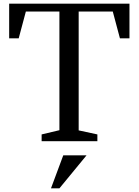

<svg xmlns="http://www.w3.org/2000/svg" viewBox="-20 -770 756 1047"><path d="M304 257H258L325 77H452ZM207 0V-37L304 -60V-707H121L82 -561H30V-750H686V-561H634L595 -707H409V-59L511 -37V0Z"/></svg>

Font: Ledger
Style: Regular
Weight: 400
Designer: Denis Masharov
Foundry: Denis Masharov
Version: 1.001